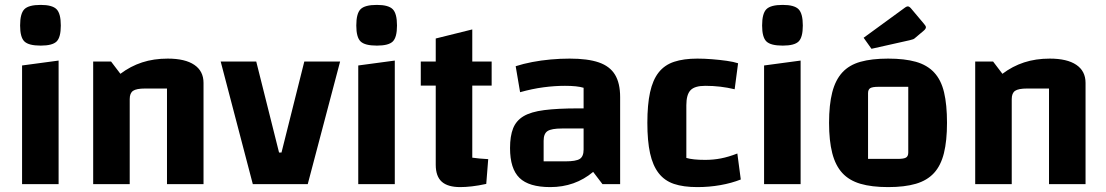

<svg xmlns="http://www.w3.org/2000/svg" viewBox="-20 -751 4512 783"><path d="M70 -484 219 -504V0H70ZM146 -565Q97 -565 79.5 -582Q62 -599 62 -647Q62 -696 79.5 -713.5Q97 -731 146 -731Q193 -731 210.5 -713.5Q228 -696 228 -647Q228 -599 211 -582Q194 -565 146 -565Z M360 0V-500H433L471 -450Q512 -481 559.5 -496.5Q607 -512 664 -512Q735 -512 772.5 -486.5Q810 -461 810 -413V0H661V-390H572Q536 -390 522.5 -380.5Q509 -371 509 -347V0Z M880 -500H1025L1118 -129H1128L1221 -500H1367L1235 0H1011Z M1441 -484 1590 -504V0H1441ZM1517 -565Q1468 -565 1450.5 -582Q1433 -599 1433 -647Q1433 -696 1450.5 -713.5Q1468 -731 1517 -731Q1564 -731 1581.5 -713.5Q1599 -696 1599 -647Q1599 -599 1582 -582Q1565 -565 1517 -565Z M1857 12Q1806 12 1781.5 -10Q1757 -32 1757 -79V-594L1906 -631V-108Q1921 -106 1936 -104.5Q1951 -103 1971 -102L1963 -1Q1931 6 1904.5 9Q1878 12 1857 12ZM1696 -402V-500H1985V-402Z M2224 12Q2137 12 2098.5 -25.5Q2060 -63 2060 -147Q2060 -196 2072.5 -227.5Q2085 -259 2115 -277Q2145 -295 2199.5 -302Q2254 -309 2338 -309H2390V-227H2272Q2229 -227 2213 -216.5Q2197 -206 2197 -177V-93H2286Q2329 -93 2344.5 -103Q2360 -113 2360 -141V-393Q2334 -401 2284 -401Q2242 -401 2196.5 -395Q2151 -389 2101 -375L2083 -481Q2114 -491 2150.5 -498Q2187 -505 2226 -508.5Q2265 -512 2303 -512Q2377 -512 2422 -496.5Q2467 -481 2488 -446.5Q2509 -412 2509 -355V0H2437L2399 -50Q2325 12 2224 12Z M2824 12Q2767 12 2728.5 -1Q2690 -14 2666 -45Q2642 -76 2631 -126Q2620 -176 2620 -250Q2620 -324 2631 -374.5Q2642 -425 2666 -455.5Q2690 -486 2729 -499Q2768 -512 2824 -512Q2852 -512 2883.5 -509.5Q2915 -507 2943.5 -503Q2972 -499 2990 -493L2976 -387Q2947 -394 2917.5 -397.5Q2888 -401 2856 -401Q2813 -401 2796 -383Q2779 -365 2779 -322V-107Q2805 -99 2856 -99Q2889 -99 2920 -105Q2951 -111 2987 -125L3001 -19Q2963 -4 2917.5 4Q2872 12 2824 12Z M3096 -484 3245 -504V0H3096ZM3172 -565Q3123 -565 3105.5 -582Q3088 -599 3088 -647Q3088 -696 3105.5 -713.5Q3123 -731 3172 -731Q3219 -731 3236.5 -713.5Q3254 -696 3254 -647Q3254 -599 3237 -582Q3220 -565 3172 -565Z M3602 12Q3535 12 3489 -1.5Q3443 -15 3415 -45.5Q3387 -76 3374 -126.5Q3361 -177 3361 -250Q3361 -324 3374 -374.5Q3387 -425 3415 -455.5Q3443 -486 3489 -499Q3535 -512 3602 -512Q3669 -512 3715 -499Q3761 -486 3789.5 -455.5Q3818 -425 3830 -374.5Q3842 -324 3842 -250Q3842 -177 3829.5 -126.5Q3817 -76 3789 -45.5Q3761 -15 3715 -1.5Q3669 12 3602 12ZM3520 -103H3641Q3666 -103 3675 -108.5Q3684 -114 3684 -129V-397H3563Q3538 -397 3529 -391.5Q3520 -386 3520 -371ZM3534 -552 3502 -597 3672 -721Q3678 -725 3682 -725Q3688 -725 3695 -717L3748 -654Q3756 -645 3756 -640Q3756 -633 3746 -625L3714 -598Q3709 -593 3704 -591Q3699 -589 3690 -587Z M3957 0V-500H4030L4068 -450Q4109 -481 4156.5 -496.5Q4204 -512 4261 -512Q4332 -512 4369.5 -486.5Q4407 -461 4407 -413V0H4258V-390H4169Q4133 -390 4119.5 -380.5Q4106 -371 4106 -347V0Z"/></svg>

Font: Changa ExtraLight SemiBold
Style: Regular
Weight: 600
Version: Version 3.002; ttfautohint (v1.8.2)